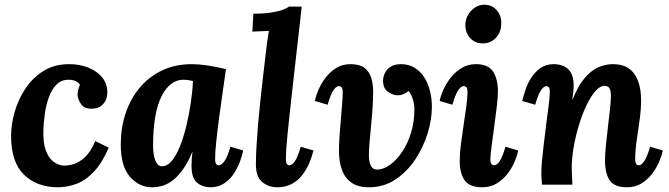

<svg xmlns="http://www.w3.org/2000/svg" viewBox="-20 -783 2836 814"><path d="M273 -511Q319 -511 355.5 -496Q392 -481 413.5 -454.5Q435 -428 435 -391Q435 -361 417.5 -342Q400 -323 371 -322Q337 -321 323 -342.5Q309 -364 309 -381Q309 -390 311.5 -401.5Q314 -413 319 -423Q315 -432 302 -438.5Q289 -445 271 -445Q239 -445 218.5 -423.5Q198 -402 186.5 -369Q175 -336 170 -299.5Q165 -263 164 -233Q162 -179 174 -146Q186 -113 206 -98Q226 -83 247 -81Q266 -80 290 -86.5Q314 -93 339 -115.5Q364 -138 384 -185L441 -157Q413 -92 378 -55Q343 -18 304 -3.5Q265 11 223 11Q135 10 81 -43Q27 -96 27 -207Q27 -255 42 -308Q57 -361 87.5 -407Q118 -453 164 -482Q210 -511 273 -511Z M794 -511Q822 -511 859.5 -505.5Q897 -500 938 -490Q933 -453 925 -399Q917 -345 909.5 -288.5Q902 -232 897 -184.5Q892 -137 892 -111Q892 -93 896.5 -87.5Q901 -82 906 -82Q918 -82 931 -99Q944 -116 957 -161L1011 -145Q1007 -124 997 -97Q987 -70 970.5 -45.5Q954 -21 929.5 -5Q905 11 872 11Q840 11 816 -8Q792 -27 792 -80Q792 -93 793 -109Q794 -125 796 -138H795Q777 -95 756.5 -66Q736 -37 714.5 -20Q693 -3 670.5 4Q648 11 625 11Q570 11 531 -33.5Q492 -78 492 -171Q492 -240 512 -301Q532 -362 571 -409.5Q610 -457 666 -484Q722 -511 794 -511ZM757 -445Q729 -445 705.5 -427Q682 -409 664.5 -374Q647 -339 638 -287Q629 -235 629 -166Q629 -125 639 -101.5Q649 -78 667 -78Q689 -78 708 -100.5Q727 -123 742.5 -161.5Q758 -200 769.5 -247.5Q781 -295 788.5 -344.5Q796 -394 798 -439Q793 -441 780.5 -443Q768 -445 757 -445Z M1259 -755Q1256 -724 1252.5 -694.5Q1249 -665 1246 -638Q1243 -611 1240 -585Q1229 -489 1221 -417.5Q1213 -346 1207.5 -294.5Q1202 -243 1198.5 -208Q1195 -173 1193.5 -150Q1192 -127 1192 -111Q1192 -93 1196.5 -87.5Q1201 -82 1206 -82Q1218 -82 1230 -99Q1242 -116 1255 -161L1309 -145Q1303 -120 1291.5 -92.5Q1280 -65 1262 -41.5Q1244 -18 1217.5 -3.5Q1191 11 1155 11Q1119 11 1092 -11Q1065 -33 1065 -85Q1065 -121 1067.5 -164Q1070 -207 1074 -255Q1078 -303 1083.5 -353.5Q1089 -404 1095 -456Q1101 -508 1107 -559Q1109 -579 1112.5 -604.5Q1116 -630 1120 -652Q1104 -651 1082.5 -650.5Q1061 -650 1050 -649L1054 -725Q1100 -725 1131 -730Q1162 -735 1180 -742Q1198 -749 1205 -755Z M1680 -511Q1712 -511 1736.5 -496.5Q1761 -482 1777.5 -457Q1794 -432 1802.5 -399Q1811 -366 1811 -329Q1811 -277 1793 -218Q1775 -159 1740.5 -107Q1706 -55 1656.5 -22Q1607 11 1544 11Q1499 11 1471 -8Q1443 -27 1430 -62Q1417 -97 1417 -145Q1417 -171 1419.5 -205.5Q1422 -240 1425 -276Q1428 -312 1430.5 -343Q1433 -374 1433 -392Q1433 -409 1427.5 -413.5Q1422 -418 1417 -418Q1406 -418 1394 -401Q1382 -384 1369 -339L1315 -355Q1319 -376 1330.5 -403Q1342 -430 1361 -454.5Q1380 -479 1406 -495Q1432 -511 1466 -511Q1505 -511 1525.5 -495Q1546 -479 1554 -453Q1562 -427 1562 -395Q1562 -363 1559.5 -325Q1557 -287 1553 -248.5Q1549 -210 1546.5 -177Q1544 -144 1544 -121Q1544 -111 1546.5 -97.5Q1549 -84 1556.5 -74Q1564 -64 1580 -64Q1607 -65 1634.5 -85Q1662 -105 1685.5 -140Q1709 -175 1723 -221.5Q1737 -268 1737 -320Q1737 -331 1735 -342.5Q1733 -354 1729.5 -364.5Q1726 -375 1721.5 -383.5Q1717 -392 1712 -397Q1703 -390 1691.5 -384.5Q1680 -379 1666 -379Q1646 -379 1625 -393.5Q1604 -408 1604 -441Q1604 -455 1611 -471.5Q1618 -488 1635 -499.5Q1652 -511 1680 -511Z M1998 -511Q2050 -511 2070.5 -479.5Q2091 -448 2091 -395Q2091 -371 2086 -330Q2081 -289 2075 -244Q2069 -199 2064 -162Q2059 -125 2059 -108Q2059 -92 2064 -87Q2069 -82 2074 -82Q2086 -82 2098 -99Q2110 -116 2123 -161L2177 -145Q2173 -124 2161.5 -97Q2150 -70 2131 -45.5Q2112 -21 2085.5 -5Q2059 11 2025 11Q1970 11 1949.5 -19Q1929 -49 1929 -102Q1929 -131 1934 -171Q1939 -211 1945.5 -253Q1952 -295 1957 -331.5Q1962 -368 1962 -392Q1962 -409 1957 -413.5Q1952 -418 1946 -418Q1935 -418 1923 -401Q1911 -384 1898 -339L1844 -355Q1848 -376 1860 -403Q1872 -430 1891.5 -454.5Q1911 -479 1937.5 -495Q1964 -511 1998 -511ZM2033 -763Q2066 -763 2086.5 -739Q2107 -715 2105 -680Q2104 -646 2082 -622.5Q2060 -599 2027 -599Q1993 -599 1972.5 -622.5Q1952 -646 1953 -680Q1955 -715 1979 -739Q2003 -763 2033 -763Z M2639 11Q2584 11 2564.5 -19Q2545 -49 2545 -102Q2545 -132 2549 -169.5Q2553 -207 2557.5 -246Q2562 -285 2566 -319.5Q2570 -354 2570 -377Q2570 -392 2567 -401.5Q2564 -411 2558 -415Q2552 -419 2542 -419Q2524 -419 2504.5 -397Q2485 -375 2467 -337.5Q2449 -300 2435 -254.5Q2421 -209 2412.5 -161.5Q2404 -114 2404 -72Q2404 -59 2405 -35.5Q2406 -12 2407 0H2278Q2276 -21 2275.5 -29.5Q2275 -38 2275 -48Q2275 -69 2277.5 -97.5Q2280 -126 2284 -159.5Q2288 -193 2292 -226Q2295 -253 2298.5 -278.5Q2302 -304 2305 -326.5Q2308 -349 2309.5 -366Q2311 -383 2311 -392Q2311 -409 2306.5 -413.5Q2302 -418 2297 -418Q2286 -418 2274 -401Q2262 -384 2249 -339L2194 -355Q2199 -376 2208 -403Q2217 -430 2233 -454.5Q2249 -479 2272 -495Q2295 -511 2328 -511Q2350 -511 2369 -503Q2388 -495 2400 -475.5Q2412 -456 2412 -420Q2412 -401 2410 -389Q2408 -377 2406 -360H2407Q2431 -420 2459.5 -453Q2488 -486 2518.5 -498.5Q2549 -511 2578 -511Q2621 -511 2647 -492Q2673 -473 2685.5 -438.5Q2698 -404 2698 -357Q2698 -321 2692 -277Q2686 -233 2679.5 -189Q2673 -145 2673 -108Q2673 -92 2678 -87Q2683 -82 2688 -82Q2699 -82 2711 -99Q2723 -116 2736 -161L2790 -145Q2786 -124 2774.5 -97Q2763 -70 2744 -45.5Q2725 -21 2699 -5Q2673 11 2639 11Z"/></svg>

Font: Lora
Style: Bold Italic
Weight: 700
Italic angle: -3°
Designer: Olga Karpushina, Alexei Vanyashin (Cyrillic)
Foundry: Cyreal
Version: Version 3.004